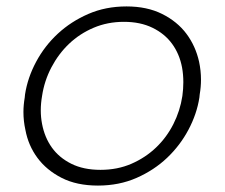

<svg xmlns="http://www.w3.org/2000/svg" viewBox="-20 -561 701 598"><path d="M285 17Q219 17 172 -7Q125 -31 96.5 -69.5Q68 -108 59 -157Q53 -184 53 -212Q53 -234 57 -257L58 -267Q66 -319 92.5 -368.5Q119 -418 160 -456Q201 -494 255 -517.5Q309 -541 374 -541Q438 -541 485 -517.5Q532 -494 560.5 -456Q589 -418 600 -369Q606 -341 606 -313Q606 -290 602 -267L601 -257Q593 -206 567 -157Q541 -108 500.5 -69.5Q460 -31 405.5 -7Q351 17 285 17ZM293 -32Q346 -32 389.5 -51Q433 -70 466 -101.5Q499 -133 520 -174.5Q541 -216 548 -262Q551 -284 551 -305Q551 -329 547 -351Q539 -393 516 -424.5Q493 -456 455 -474.5Q417 -493 366 -493Q315 -493 271.5 -474.5Q228 -456 195 -424.5Q162 -393 140 -351Q118 -309 111 -262Q107 -239 107 -217Q107 -196 111 -175Q119 -133 141.5 -101.5Q164 -70 202 -51Q240 -32 293 -32Z"/></svg>

Font: Sora ExtraLight
Style: Italic
Weight: 200
Designer: Jonathan Barnbrook, Juli√°n Moncada
Version: Version 1.000